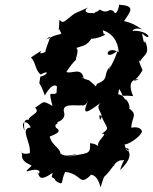

<svg xmlns="http://www.w3.org/2000/svg" viewBox="-20 -763 653 819"><path d="M221 -366C198 -352 184 -388 204 -311C157 -338 169 -327 130 -304C150 -282 122 -279 103 -257C109 -243 73 -273 85 -205C63 -251 98 -251 111 -219C62 -217 114 -154 107 -110C59 -96 68 -139 74 -104C71 -72 101 -66 115 -56C90 -33 83 -27 114 -37C169 -48 143 -6 138 -30C150 -15 143 17 205 -26C195 7 206 -17 218 9C256 32 237 14 258 -30C333 -20 316 35 369 -18C375 -16 396 -15 409 36C433 -38 411 18 465 -57C471 -48 456 -63 492 -79C519 -77 511 -97 492 -38C511 -54 557 -104 516 -130C541 -137 524 -92 511 -148C512 -140 574 -171 586 -202C577 -231 529 -216 540 -217C541 -266 574 -274 522 -306C544 -282 527 -342 513 -339C513 -317 522 -354 484 -361L488 -384C518 -340 478 -360 548 -353C514 -431 571 -426 572 -424C528 -412 562 -414 588 -464C573 -497 568 -516 577 -500C592 -530 624 -532 598 -589C596 -559 584 -626 587 -620C626 -581 627 -630 552 -632C537 -622 549 -654 593 -635C570 -644 559 -662 509 -673C541 -719 556 -738 488 -743C486 -721 473 -694 465 -715C440 -731 443 -700 406 -722C369 -694 368 -707 399 -716C379 -699 321 -707 356 -731C285 -698 315 -719 257 -673C230 -656 235 -716 231 -632C227 -658 236 -627 242 -621C234 -612 227 -622 177 -594C212 -629 178 -572 173 -541C117 -518 200 -577 112 -518C133 -498 130 -462 154 -445C193 -468 183 -442 152 -436C145 -384 145 -433 171 -356C193 -394 212 -406 223 -394ZM305 -104C272 -70 310 -76 302 -105C209 -81 249 -145 236 -94C247 -132 203 -135 192 -181C263 -205 212 -219 219 -218C209 -237 229 -231 225 -241C217 -241 261 -249 254 -281C239 -327 306 -310 328 -314C305 -333 337 -290 355 -333C331 -273 341 -272 419 -332C371 -301 431 -283 407 -251C391 -308 442 -223 411 -268C441 -209 448 -218 413 -191C454 -200 372 -152 406 -129C411 -104 416 -149 364 -152C367 -100 354 -113 269 -94ZM359 -421C325 -428 325 -444 337 -429C328 -479 285 -446 263 -456C300 -513 308 -504 304 -514C304 -514 329 -582 282 -550C345 -574 345 -562 375 -605C330 -631 339 -570 430 -615C413 -626 431 -592 418 -634C479 -615 486 -556 486 -540C430 -575 419 -495 482 -547C456 -471 427 -445 453 -484C415 -444 450 -427 395 -406C381 -392 405 -384 359 -421Z"/></svg>

Font: Asimov Aggro
Style: It
Weight: 500
Designer: Google
Version: Version 2.000980; 2014